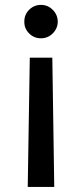

<svg xmlns="http://www.w3.org/2000/svg" viewBox="-20 -569 331 774"><path d="M91.8 184.6 100.1 -336.4H190.9L198.7 184.6ZM145 -549.3Q172.9 -549.3 192.6 -529.5Q212.4 -509.8 212.9 -481.4Q212.4 -454.1 192.6 -434.3Q172.9 -414.6 145 -414.6Q117.2 -414.6 97.4 -434.3Q77.6 -454.1 78.1 -481.4Q77.6 -509.8 97.4 -529.5Q117.2 -549.3 145 -549.3Z"/></svg>

Font: Inter Cardless Tabular
Style: Regular
Weight: 400
Designer: Rasmus Andersson
Foundry: rsms
Version: Version 4.000;git-4fc901f